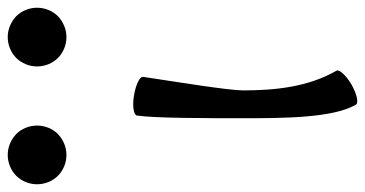

<svg xmlns="http://www.w3.org/2000/svg" viewBox="-387 -672 945 497"><g transform="rotate(-90 85.5 -423.5)"><path d="M9 -800C9 -820 1 -840 -13 -854C-28 -868 -47 -876 -67 -876C-87 -876 -107 -868 -121 -854C-135 -840 -143 -820 -143 -800C-143 -780 -135 -760 -121 -746C-107 -732 -87 -724 -67 -724C-47 -724 -28 -732 -13 -746C1 -760 9 -780 9 -800ZM314 -800C314 -820 306 -840 292 -854C277 -868 258 -876 238 -876C218 -876 198 -868 184 -854C170 -840 162 -820 162 -800C162 -780 170 -760 184 -746C198 -732 218 -724 238 -724C258 -724 277 -732 292 -746C306 -760 314 -780 314 -800ZM35 -542C28 -498 28 -359 28 -267C28 -167 28 -34 63 25C67 33 90 28 115 14C139 0 155 -18 151 -25C109 -98 100 -183 100 -267C100 -304 122 -439 135 -525C137 -534 116 -544 88 -549C60 -554 37 -550 35 -542Z"/></g></svg>

Font: Nupuram Condensed Medium
Style: Regular
Weight: 500
Width: 3
Designer: Santhosh Thottingal (santhosh.thottingal@gmail.com)
Foundry: SMC
Version: Version 1.000